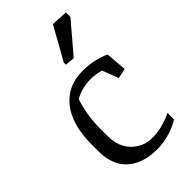

<svg xmlns="http://www.w3.org/2000/svg" viewBox="-251 -890 977 977"><g transform="rotate(-45 237.5 -402.0)"><path d="M46.9 -240.2Q46.9 -384.8 108.6 -462.6Q170.4 -540.5 279.3 -540.5Q316.4 -540.5 353.8 -533.2Q391.1 -525.9 428.2 -509.8L437.5 -395.5L383.8 -384.3L350.1 -471.7Q333.5 -476.6 315.9 -479.2Q298.3 -481.9 277.8 -481.9Q247.6 -481.9 218.5 -474.6Q189.5 -467.3 164.1 -452.6Q153.3 -423.3 144 -374.8Q134.8 -326.2 134.8 -269.5V-216.3Q134.8 -138.2 180.2 -93Q225.6 -47.9 289.6 -47.9Q324.7 -47.9 360.6 -56.9Q396.5 -65.9 433.6 -83.5V-36.6Q399.9 -15.6 356.2 -2.4Q312.5 10.7 265.6 10.7Q162.6 10.7 104.7 -42.2Q46.9 -95.2 46.9 -194.8ZM241.7 -638.2 340.8 -815.4 429.7 -810.5V-778.3L293 -617.7L241.7 -622.6Z"/></g></svg>

Font: Noticia Text
Style: Regular
Weight: 400
Designer: JM Sole
Foundry: JM Sole
Version: Version 1.003